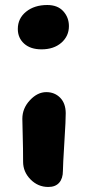

<svg xmlns="http://www.w3.org/2000/svg" viewBox="-20 -723 374 763"><path d="M145 -526.9Q101.1 -526.9 75.9 -549.6Q50.8 -572.3 50.8 -607.9Q50.8 -649.9 83.7 -676.5Q116.7 -703.1 168 -703.1Q209 -703.1 231.4 -678.5Q253.9 -653.8 253.9 -619.1Q253.9 -579.6 223.9 -553.2Q193.8 -526.9 145 -526.9ZM171.9 20Q130.9 20 101.3 -10Q71.8 -40 71.8 -80.1Q71.8 -133.8 70.3 -183.3Q68.8 -232.9 68.8 -251Q68.8 -292.5 98.9 -324.7Q128.9 -356.9 164.1 -356.9Q196.8 -356.9 218.8 -335Q240.7 -313 241.2 -273.9Q241.7 -251.5 235.8 -158Q230 -64.5 230 -43.9Q230 -13.7 215.1 3.2Q200.2 20 171.9 20Z"/></svg>

Font: Shantell Sans Irregular Bouncy
Style: Bold
Weight: 700
Designer: Stephen Nixon, Anya Danilova, Shantell Martin
Foundry: Arrow Type
Version: Version 1.006;[9816181b4]